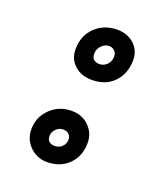

<svg xmlns="http://www.w3.org/2000/svg" viewBox="-93 -529 502 583"><g transform="rotate(20 157.5 -237.5)"><path d="M89 -364Q89 -408 117.5 -435.5Q146 -463 189 -463Q222 -463 243.5 -443Q265 -423 265 -393Q265 -349 238.5 -321Q212 -293 167 -293Q132 -293 110.5 -313Q89 -333 89 -364ZM207 -383Q207 -394 199.5 -401Q192 -408 182 -408Q169 -408 158 -397Q147 -386 147 -370Q147 -358 154 -352Q161 -346 172 -346Q186 -346 196.5 -356.5Q207 -367 207 -383ZM46 -90Q46 -129 74 -156.5Q102 -184 143 -184Q177 -184 199 -162Q221 -140 221 -109Q221 -66 194 -39Q167 -12 124 -12Q92 -12 69 -34.5Q46 -57 46 -90ZM163 -98Q163 -109 156 -115.5Q149 -122 138 -122Q124 -122 114.5 -112Q105 -102 105 -91Q104 -79 111 -72.5Q118 -66 129 -66Q144 -66 153.5 -75.5Q163 -85 163 -98Z"/></g></svg>

Font: Mali SemiBold
Style: Italic
Weight: 600
Italic angle: -10°
Version: Version 1.000; ttfautohint (v1.6)